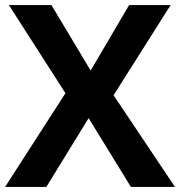

<svg xmlns="http://www.w3.org/2000/svg" viewBox="-20 -734 707 754"><path d="M667 0H494L328 -270L162 0H0L237 -368L15 -714H182L336 -457L487 -714H650L426 -360Z"/></svg>

Font: Noto Sans Gurmukhi
Style: Regular
Weight: 400
Designer: Jelle Bosma - Monotype Design Team
Foundry: Monotype Imaging Inc.
Version: Version 2.003